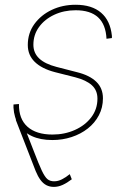

<svg xmlns="http://www.w3.org/2000/svg" viewBox="-20 -563 500 786"><path d="M64 -83.5Q98.6 4.4 118.7 56.6Q138.7 108.9 151.1 135.3Q163.6 161.6 174.3 170.4Q185.1 179.2 201.7 179.2Q217.8 179.2 233.6 171.1Q249.5 163.1 265.6 149.9L273.9 170.9Q254.9 185.5 236.8 193.8Q218.8 202.1 200.2 202.1Q183.6 202.1 169.9 195.1Q156.2 188 145.5 173.3Q134.8 158.7 126 137.2L44.4 -72.8ZM194.3 10.3Q145 10.3 110.4 -5.9Q75.7 -22 56.6 -51.8Q37.6 -81.5 35.2 -122.6Q34.7 -127.4 35.2 -128.7Q35.6 -129.9 35.2 -135.3L57.6 -137.2Q56.6 -76.2 92.5 -44.2Q128.4 -12.2 194.8 -12.2Q244.6 -12.2 286.6 -31Q328.6 -49.8 353.8 -83Q378.9 -116.2 378.9 -159.2Q378.9 -193.4 356 -214.1Q333 -234.9 288.1 -246.6L205.1 -267.6Q150.9 -281.7 122.3 -309.6Q93.8 -337.4 93.8 -378.9Q93.8 -427.2 120.6 -464.4Q147.5 -501.5 191.7 -522.5Q235.8 -543.5 289.6 -543.5Q356 -543.5 393.8 -511Q431.6 -478.5 438 -417Q438.5 -413.6 438.2 -412.4Q438 -411.1 438 -407.2L416 -404.3Q413.1 -462.9 381.6 -491.9Q350.1 -521 289.6 -521Q241.7 -521 202.4 -502.7Q163.1 -484.4 139.9 -452.6Q116.7 -420.9 116.7 -379.9Q116.7 -346.2 140.4 -323.7Q164.1 -301.3 211.4 -289.1L294.9 -267.6Q346.7 -254.9 374 -228.5Q401.4 -202.1 401.4 -160.6Q401.4 -122.6 384.8 -91.1Q368.2 -59.6 339.4 -36.9Q310.5 -14.2 273.2 -2Q235.8 10.3 194.3 10.3Z"/></svg>

Font: Inter 20pt Thin
Style: Italic
Weight: 250
Italic angle: -9.3988°
Version: Version 4.001;git-66647c0bb